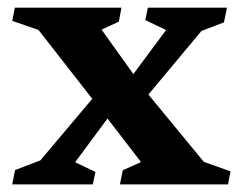

<svg xmlns="http://www.w3.org/2000/svg" viewBox="-20 -484 633 504"><path d="M585 -34.2 578.6 0H294.9L302.2 -37.1L350.1 -58.6L262.2 -172.9L177.2 -58.1L230.5 -32.7L223.6 0H12.2L19.5 -37.6L85.9 -63L222.2 -224.6L81.1 -405.3L12.2 -429.2L19 -463.9H298.8L292 -427.2L246.6 -406.2L330.1 -289.6L416 -405.3L361.3 -431.2L368.2 -463.9H575.7L567.9 -425.3L508.8 -402.8L369.6 -235.8L515.1 -59.1Z"/></svg>

Font: Vesper Libre
Style: Bold
Weight: 700
Designer: Robert Keller & Kimya Gandhi
Foundry: Mota Italic
Version: Version 1.058